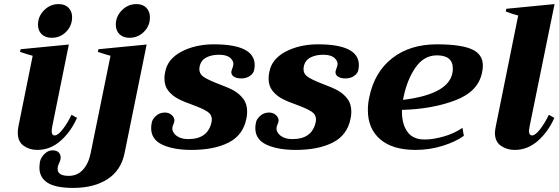

<svg xmlns="http://www.w3.org/2000/svg" viewBox="-20 -724 2735 940"><path d="M166 -603Q166 -644 196 -674Q226 -704 267 -704Q298 -704 315.5 -686Q333 -668 333 -640Q333 -598 304 -568.5Q275 -539 233 -539Q202 -539 184 -556.5Q166 -574 166 -603ZM67 -75Q67 -88 70 -104L140 -451Q126 -454 78 -470L81 -483L317 -506L237 -111Q233 -91 233 -82Q233 -61 248 -61Q264 -61 287.5 -91.5Q311 -122 330 -162L357 -147Q327 -79 276.5 -34.5Q226 10 163 10Q124 10 95.5 -10.5Q67 -31 67 -75Z M547 -603Q547 -644 577 -674Q607 -704 648 -704Q679 -704 696.5 -686Q714 -668 714 -639Q714 -597 684.5 -568Q655 -539 614 -539Q583 -539 565 -556.5Q547 -574 547 -603ZM173 97Q173 83 176 66Q181 46 198.5 29Q216 12 237 12Q257 12 267 22Q277 32 277 47Q277 54 276 57Q275 63 269.5 74.5Q264 86 263 93Q262 97 262 103Q262 137 317 137Q359 137 386.5 106.5Q414 76 424 25L521 -451Q507 -454 459 -470L462 -483L698 -506L590 25Q573 110 506.5 153Q440 196 339 196Q252 196 212.5 170.5Q173 145 173 97Z M720 -97Q720 -110 723 -123Q725 -139 743 -156Q761 -173 787 -173Q807 -173 820.5 -161Q834 -149 834 -134Q834 -127 829 -115.5Q824 -104 824 -99Q822 -88 830 -74.5Q838 -61 856.5 -52Q875 -43 902 -43Q999 -43 1016 -128Q1017 -132 1017 -139Q1017 -164 994 -178.5Q971 -193 922 -211Q879 -226 851.5 -240.5Q824 -255 804.5 -279Q785 -303 785 -340Q785 -357 789 -373Q801 -436 869 -471.5Q937 -507 1027 -507Q1227 -507 1227 -405Q1227 -394 1224 -380Q1221 -365 1204 -352.5Q1187 -340 1160 -340Q1138 -340 1124 -349.5Q1110 -359 1113 -376Q1115 -382 1118 -391Q1121 -400 1122 -404Q1126 -423 1108.5 -439.5Q1091 -456 1052 -456Q1015 -456 989 -442Q963 -428 957 -397Q956 -393 956 -386Q956 -361 978.5 -346.5Q1001 -332 1050 -313Q1094 -297 1122 -282Q1150 -267 1170 -241.5Q1190 -216 1190 -177Q1190 -159 1186 -142Q1170 -62 1099 -26Q1028 10 918 10Q830 10 775 -15.5Q720 -41 720 -97Z M1230 -97Q1230 -110 1233 -123Q1235 -139 1253 -156Q1271 -173 1297 -173Q1317 -173 1330.5 -161Q1344 -149 1344 -134Q1344 -127 1339 -115.5Q1334 -104 1334 -99Q1332 -88 1340 -74.5Q1348 -61 1366.5 -52Q1385 -43 1412 -43Q1509 -43 1526 -128Q1527 -132 1527 -139Q1527 -164 1504 -178.5Q1481 -193 1432 -211Q1389 -226 1361.5 -240.5Q1334 -255 1314.5 -279Q1295 -303 1295 -340Q1295 -357 1299 -373Q1311 -436 1379 -471.5Q1447 -507 1537 -507Q1737 -507 1737 -405Q1737 -394 1734 -380Q1731 -365 1714 -352.5Q1697 -340 1670 -340Q1648 -340 1634 -349.5Q1620 -359 1623 -376Q1625 -382 1628 -391Q1631 -400 1632 -404Q1636 -423 1618.5 -439.5Q1601 -456 1562 -456Q1525 -456 1499 -442Q1473 -428 1467 -397Q1466 -393 1466 -386Q1466 -361 1488.5 -346.5Q1511 -332 1560 -313Q1604 -297 1632 -282Q1660 -267 1680 -241.5Q1700 -216 1700 -177Q1700 -159 1696 -142Q1680 -62 1609 -26Q1538 10 1428 10Q1340 10 1285 -15.5Q1230 -41 1230 -97Z M2344 -403Q2344 -385 2340 -369Q2322 -276 2209.5 -233Q2097 -190 1948 -186Q1946 -121 1973 -81Q2000 -41 2059 -41Q2100 -41 2151.5 -55.5Q2203 -70 2244 -98L2251 -59Q2211 -30 2147 -10Q2083 10 2014 10Q1902 10 1841.5 -42Q1781 -94 1781 -185Q1781 -217 1788 -248Q1813 -371 1900 -439Q1987 -507 2119 -507Q2235 -507 2289.5 -483Q2344 -459 2344 -403ZM2119 -453Q2056 -453 2015 -394.5Q1974 -336 1956 -250L1953 -235Q2197 -265 2197 -388Q2197 -453 2119 -453Z M2403 -74Q2403 -82 2407 -104L2517 -648Q2482 -657 2456 -668L2459 -681L2695 -704L2574 -111Q2570 -91 2570 -82Q2570 -61 2585 -61Q2601 -61 2624.5 -91.5Q2648 -122 2667 -162L2694 -147Q2664 -79 2613.5 -34.5Q2563 10 2500 10Q2461 10 2432 -10.5Q2403 -31 2403 -74Z"/></svg>

Font: Trirong ExtraBold
Style: Italic
Weight: 800
Italic angle: -12°
Designer: Katatrad Team
Foundry: CadsonDemak
Version: Version 1.001